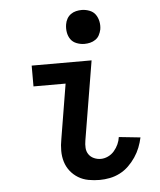

<svg xmlns="http://www.w3.org/2000/svg" viewBox="-53 -791 707 846"><g transform="rotate(-5 300.0 -368.5)"><path d="M354 8Q329 8 304.5 3.5Q280 -1 259.5 -13.5Q239 -26 224.5 -44.5Q210 -63 203 -86Q196 -109 196 -134.5Q196 -160 201 -186L241 -428H99V-520H364L306 -171Q303 -154 304 -138Q305 -122 313.5 -109.5Q322 -97 336.5 -90.5Q351 -84 367 -84Q383 -84 399 -91.5Q415 -99 426.5 -112.5Q438 -126 445 -141.5Q452 -157 454 -173L549 -163Q544 -140 535.5 -118.5Q527 -97 513.5 -77Q500 -57 482.5 -40Q465 -23 443.5 -12Q422 -1 399 3.5Q376 8 354 8ZM339 -595Q322 -595 305 -601.5Q288 -608 278.5 -621.5Q269 -635 266 -652.5Q263 -670 266 -688Q268 -701 274.5 -712.5Q281 -724 291.5 -731.5Q302 -739 314.5 -742Q327 -745 340 -745Q357 -745 374 -738.5Q391 -732 400.5 -718.5Q410 -705 413.5 -687.5Q417 -670 414 -652Q411 -639 405 -627.5Q399 -616 388 -608.5Q377 -601 364.5 -598Q352 -595 339 -595Z"/></g></svg>

Font: Iosevka Semibold Extended
Style: Italic
Weight: 600
Width: 7
Italic angle: -9°
Monospace: yes
Designer: Belleve Invis
Foundry: Belleve Invis
Version: Version 32.5.0; ttfautohint (v1.8.4)